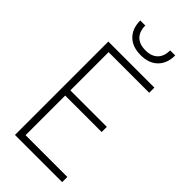

<svg xmlns="http://www.w3.org/2000/svg" viewBox="-292 -1013 1076 1076"><g transform="rotate(45 245.5 -475.0)"><path d="M261 -814Q195 -814 158.5 -850.5Q122 -887 122 -950H162Q162 -903 187.5 -877.5Q213 -852 261 -852Q308 -852 333.5 -877.5Q359 -903 359 -950H399Q399 -887 362.5 -850.5Q326 -814 261 -814ZM79 -740H444V-699H122V-396H411V-355H122V-41H453V0H79Z"/></g></svg>

Font: Encode Sans Compressed
Style: ExtraLight
Weight: 200
Designer: Pablo Impallari, Andres Torresi
Foundry: Pablo Impallari, Andres Torresi
Version: Version 1.000; ttfautohint (v1.00) -l 8 -r 50 -G 200 -x 14 -